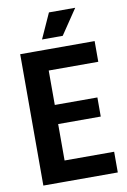

<svg xmlns="http://www.w3.org/2000/svg" viewBox="-93 -894 629 950"><g transform="rotate(-10 222.0 -419.5)"><path d="M46 0V-660H171V0ZM126 0V-104H420V0ZM126 -287V-383H385V-287ZM126 -556V-660H420V-556ZM269 -713H165L222 -839H354Z"/></g></svg>

Font: Bricolage Grotesque 72pt SemiCondensed SemiBold
Style: Regular
Weight: 600
Width: 4
Designer: Mathieu Triay
Foundry: Atelier Triay
Version: Version 1.001;gftools[0.9.33.dev8+g029e19f]